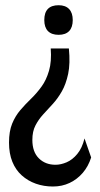

<svg xmlns="http://www.w3.org/2000/svg" viewBox="-20 -554 377 724"><path d="M239.7 -371.3Q245.3 -314.3 237 -275.5Q228.7 -236.7 213.3 -209.7Q198 -182.7 178.7 -161.7Q159.3 -140.7 142.3 -122Q125.3 -103.3 113.7 -81Q102 -58.7 102 -26.3Q102 18.7 126.5 43Q151 67.3 189.3 67.3Q209.3 67.3 231.2 58Q253 48.7 271.3 26.7Q289.7 4.7 298.7 -32L323.7 39.7Q313.3 73 292.2 97.7Q271 122.3 242.5 135.8Q214 149.3 179.7 149.3Q145.3 149.3 115.2 138.7Q85 128 62 107.3Q39 86.7 26.5 55.8Q14 25 14 -16.3Q14 -58.7 25.8 -87.7Q37.7 -116.7 57 -139.2Q76.3 -161.7 97.7 -182.3Q119 -203 136.8 -227.7Q154.7 -252.3 164.8 -287.2Q175 -322 171.3 -371.3ZM201 -534.3Q227 -534.3 240.7 -519.8Q254.3 -505.3 254.3 -478.3Q254.3 -451 240.7 -436.8Q227 -422.7 201 -422.7Q174.7 -422.7 160.8 -436.8Q147 -451 147 -478.3Q147 -534.3 201 -534.3Z"/></svg>

Font: Bricolage Grotesque 96pt ExtraBold SemiCondensed
Style: Regular
Weight: 800
Width: 4
Version: Version 1.001;gftools[0.9.33.dev8+g029e19f]